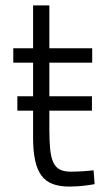

<svg xmlns="http://www.w3.org/2000/svg" viewBox="-20 -677 406 708"><path d="M44 -322H102V-446H29V-499H102V-657H162V-499H320V-446H162V-322H319V-269H162V-201Q162 -157 165 -127Q168 -97 176.5 -78.5Q185 -60 200.5 -52Q216 -44 241 -44Q252 -44 265.5 -44.5Q279 -45 293 -46Q308 -47 325 -49L329 2Q313 5 296 7Q282 9 265.5 10Q249 11 236 11Q200 11 174.5 1.5Q149 -8 133 -29.5Q117 -51 109.5 -85.5Q102 -120 102 -170V-269H44Z"/></svg>

Font: Panefresco 250wt
Style: Regular
Weight: 300
Version: Version 1.000